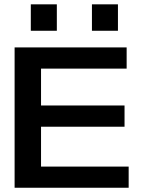

<svg xmlns="http://www.w3.org/2000/svg" viewBox="-20 -883 664 903"><path d="M48.7 0V-660H575.6V-560.3H173V-386.9H565.7V-287H173V-99.5H585.1V0ZM124.9 -738.3V-862.6H247.3V-738.3ZM412.4 -738.3V-862.6H534.7V-738.3Z"/></svg>

Font: Panamera Thin
Style: Regular
Weight: 100
Designer: Bastien Sozeau
Foundry: NBR — Bastien Sozeau
Version: Version 3.003;gftools[0.9.33]